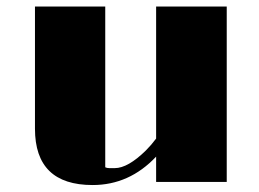

<svg xmlns="http://www.w3.org/2000/svg" viewBox="-20 -541 769 571"><path d="M255.4 9.3Q84 9.3 84 -158.2V-521.5H293V-43.5Q297.9 -41 305.2 -41H321.3Q360.4 -41 414.1 -93.8Q430.2 -109.9 444.3 -128.9V-521.5H654.3V0H444.3V-75.2Q364.7 9.3 255.4 9.3Z"/></svg>

Font: Limelight
Style: Regular
Weight: 400
Designer: Nicole Fally
Foundry: Nicole Fally
Version: Version 1.002